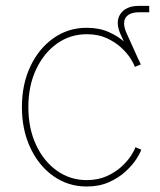

<svg xmlns="http://www.w3.org/2000/svg" viewBox="-20 -644 560 671"><path d="M452.1 -413.6 403.8 -518.6Q381.3 -564.9 400.1 -594.2Q418.9 -623.5 466.3 -623.5Q472.7 -623.5 482.4 -623.5Q492.2 -623.5 501.5 -623.5V-601.1Q492.2 -601.1 482.4 -601.1Q472.7 -601.1 466.3 -601.1Q431.2 -601.1 418.9 -581.8Q406.7 -562.5 422.9 -526.9L471.7 -418.5ZM283.2 7.8Q218.3 7.8 167 -28.3Q115.7 -64.5 86.2 -127.2Q56.6 -189.9 56.6 -269.5Q56.6 -349.6 86.2 -412.1Q115.7 -474.6 167 -510.7Q218.3 -546.9 283.2 -546.9Q327.1 -546.9 360.8 -531.7Q394.5 -516.6 418.2 -494.4Q441.9 -472.2 455.1 -451.2Q468.3 -430.2 471.7 -418.5L451.2 -410.2Q448.2 -420.4 436.3 -439.5Q424.3 -458.5 403.1 -478Q381.8 -497.6 352.1 -511Q322.3 -524.4 283.2 -524.4Q225.1 -524.4 179 -491.5Q132.8 -458.5 106 -401.1Q79.1 -343.8 79.1 -269.5Q79.1 -195.3 106 -137.7Q132.8 -80.1 179 -47.4Q225.1 -14.6 283.2 -14.6Q322.3 -14.6 352.8 -28.3Q383.3 -42 404.5 -61.5Q425.8 -81.1 438 -100.1Q450.2 -119.1 453.1 -129.4L473.6 -121.1Q470.2 -109.4 456.8 -88.4Q443.4 -67.4 419.4 -45.2Q395.5 -22.9 361.3 -7.6Q327.1 7.8 283.2 7.8Z"/></svg>

Font: Inter 18pt Thin
Style: Regular
Weight: 250
Designer: Rasmus Andersson
Foundry: rsms
Version: Version 4.001;git-66647c0bb